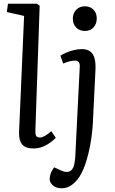

<svg xmlns="http://www.w3.org/2000/svg" viewBox="-20 -787 618 1036"><path d="M110 -701 17 -722 23 -767H179L194 -756L171 -87Q170 -65 174.5 -55Q179 -45 196 -45Q207 -45 222 -53.5Q237 -62 257 -79L281 -43Q271 -33 253.5 -19.5Q236 -6 212.5 4Q189 14 160 14Q128 14 111 2.5Q94 -9 88 -29.5Q82 -50 83 -77ZM481 -122Q478 -68 467.5 -8.5Q457 51 439 102.5Q421 154 396 184Q384 198 370.5 208.5Q357 219 343 224Q329 229 314 229Q283 229 265.5 213.5Q248 198 248 180Q248 166 253.5 149.5Q259 133 272 116L312 134Q330 142 345 140.5Q360 139 370 125.5Q380 112 383 86Q386 68 386.5 53.5Q387 39 388 23Q389 7 390 -19L410 -420Q412 -443 405.5 -451.5Q399 -460 385 -460Q372 -460 355.5 -456Q339 -452 321 -444L306 -487Q319 -495 337.5 -503Q356 -511 378 -516.5Q400 -522 422 -522Q449 -522 466 -510Q483 -498 490 -473Q497 -448 495 -409ZM373 -686Q373 -715 391 -734Q409 -753 438 -753Q457 -753 471.5 -744.5Q486 -736 494 -721.5Q502 -707 502 -687Q502 -658 484.5 -639Q467 -620 438 -620Q409 -620 391 -638.5Q373 -657 373 -686Z"/></svg>

Font: Literata 18pt
Style: Italic
Weight: 400
Italic angle: -2°
Designer: Latin by Veronika Burian and Jose Scaglione. Greek by Irene Vlachou. Cyrillic by Vera Evstafieva
Foundry: TypeTogether
Version: Version 3.103;gftools[0.9.29]